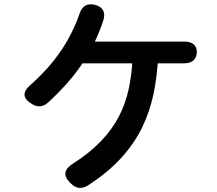

<svg xmlns="http://www.w3.org/2000/svg" viewBox="-20 -847 1040 919"><path d="M120 -358 127 -353C156 -332 185 -333 211 -357C276 -417 331 -478 375 -544H613C600 -365 551 -204 325 -61C288 -37 282 -7 312 24L318 30C343 56 372 60 403 39C667 -131 719 -342 735 -544H861C899 -544 920 -561 922 -596C924 -629 901 -648 862 -648H434C450 -682 464 -716 475 -751C487 -789 471 -815 434 -824C397 -833 373 -818 361 -782C319 -661 248 -548 123 -438C90 -409 89 -380 120 -358Z"/></svg>

Font: 寒蝉团圆体 Round
Style: Regular
Weight: 500
Designer: 寒蝉字型
Version: Version 2.700;Glyphs 3.1.1 (3135)